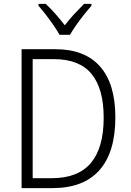

<svg xmlns="http://www.w3.org/2000/svg" viewBox="-20 -967 671 987"><path d="M573 -364Q573 -184 491 -92Q409 0 250 0H91V-714H265Q416 -714 494.5 -625Q573 -536 573 -364ZM513 -362Q513 -511 450.5 -587Q388 -663 257 -663H148V-51H246Q381 -51 447 -129Q513 -207 513 -362ZM286 -788Q274 -810 255 -837.5Q236 -865 215.5 -891.5Q195 -918 178 -937V-947H215Q239 -925 265 -895.5Q291 -866 313 -837Q336 -867 361 -894Q386 -921 412 -947H450V-937Q432 -917 411 -890.5Q390 -864 371 -837Q352 -810 340 -788Z"/></svg>

Font: Noto Sans Tamil SemiCondensed Light
Style: Regular
Weight: 300
Width: 4
Designer: Jelle Bosma - Monotype Design Team
Foundry: Monotype Imaging Inc.
Version: Version 2.004; ttfautohint (v1.8.4.7-5d5b)